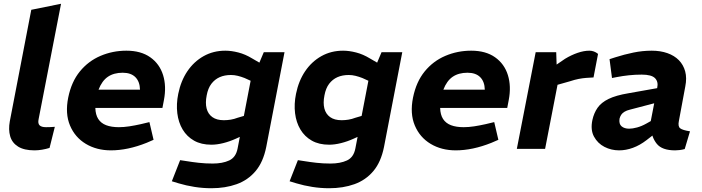

<svg xmlns="http://www.w3.org/2000/svg" viewBox="-20 -790 3724 1019"><path d="M243 -5Q224 1 203 4.5Q182 8 163 8Q108 8 76 -12Q44 -32 34 -67Q24 -102 32 -146L146 -738L304 -770L185 -158Q180 -135 190 -125Q200 -115 224 -115Q237 -115 248.5 -115.5Q260 -116 271 -117Z M569 8Q493 8 435.5 -26.5Q378 -61 351.5 -124Q325 -187 342 -272Q359 -356 404 -411Q449 -466 513.5 -493.5Q578 -521 651 -521Q728 -521 777.5 -486Q827 -451 845.5 -391.5Q864 -332 850 -259L842 -217H486Q487 -181 501.5 -158.5Q516 -136 543.5 -125.5Q571 -115 611 -115Q637 -115 666.5 -119.5Q696 -124 727 -131L773 -142L795 -48L758 -32Q708 -12 660.5 -2Q613 8 569 8ZM503 -314H723Q722 -357 698.5 -380.5Q675 -404 631 -404Q584 -404 552.5 -382.5Q521 -361 503 -314Z M1102 209Q1057 209 1012.5 202Q968 195 928 183L892 172L936 60L969 65Q999 70 1034.5 74Q1070 78 1109 78Q1161 78 1196.5 61.5Q1232 45 1241 -2L1317 -397L1342 -423L1380 -513H1490L1393 -10Q1377 70 1336.5 118Q1296 166 1236 187.5Q1176 209 1102 209ZM1102 -22Q1048 -22 1010 -43.5Q972 -65 949.5 -102.5Q927 -140 921 -189Q915 -238 926 -292Q940 -361 974.5 -412Q1009 -463 1060.5 -492Q1112 -521 1176 -521Q1208 -521 1245 -511.5Q1282 -502 1318 -480L1368 -451L1322 -356L1278 -376Q1260 -383 1242 -387.5Q1224 -392 1206 -392Q1172 -392 1146 -380.5Q1120 -369 1102 -345.5Q1084 -322 1077 -284Q1069 -244 1076.5 -214.5Q1084 -185 1107 -168.5Q1130 -152 1168 -152Q1186 -152 1204.5 -155Q1223 -158 1241 -165L1275 -175L1298 -84L1232 -54Q1199 -39 1165 -30.5Q1131 -22 1102 -22Z M1727 209Q1682 209 1637.5 202Q1593 195 1553 183L1517 172L1561 60L1594 65Q1624 70 1659.5 74Q1695 78 1734 78Q1786 78 1821.5 61.5Q1857 45 1866 -2L1942 -397L1967 -423L2005 -513H2115L2018 -10Q2002 70 1961.5 118Q1921 166 1861 187.5Q1801 209 1727 209ZM1727 -22Q1673 -22 1635 -43.5Q1597 -65 1574.5 -102.5Q1552 -140 1546 -189Q1540 -238 1551 -292Q1565 -361 1599.5 -412Q1634 -463 1685.5 -492Q1737 -521 1801 -521Q1833 -521 1870 -511.5Q1907 -502 1943 -480L1993 -451L1947 -356L1903 -376Q1885 -383 1867 -387.5Q1849 -392 1831 -392Q1797 -392 1771 -380.5Q1745 -369 1727 -345.5Q1709 -322 1702 -284Q1694 -244 1701.5 -214.5Q1709 -185 1732 -168.5Q1755 -152 1793 -152Q1811 -152 1829.5 -155Q1848 -158 1866 -165L1900 -175L1923 -84L1857 -54Q1824 -39 1790 -30.5Q1756 -22 1727 -22Z M2399 8Q2323 8 2265.5 -26.5Q2208 -61 2181.5 -124Q2155 -187 2172 -272Q2189 -356 2234 -411Q2279 -466 2343.5 -493.5Q2408 -521 2481 -521Q2558 -521 2607.5 -486Q2657 -451 2675.5 -391.5Q2694 -332 2680 -259L2672 -217H2316Q2317 -181 2331.5 -158.5Q2346 -136 2373.5 -125.5Q2401 -115 2441 -115Q2467 -115 2496.5 -119.5Q2526 -124 2557 -131L2603 -142L2625 -48L2588 -32Q2538 -12 2490.5 -2Q2443 8 2399 8ZM2333 -314H2553Q2552 -357 2528.5 -380.5Q2505 -404 2461 -404Q2414 -404 2382.5 -382.5Q2351 -361 2333 -314Z M2723 0 2823 -513H2932L2935 -421L2903 -426L2979 -478Q3012 -498 3045.5 -509.5Q3079 -521 3108 -521Q3133 -521 3154 -504L3130 -379Q3109 -378 3090 -376.5Q3071 -375 3050.5 -371Q3030 -367 3006 -359L2939 -340L2873 0Z M3614 1Q3600 5 3586 6.5Q3572 8 3563 8Q3494 8 3466 -26.5Q3438 -61 3436 -109L3431 -133L3468 -324Q3475 -356 3456.5 -375Q3438 -394 3386 -394Q3351 -394 3318 -390.5Q3285 -387 3254 -381L3228 -376L3215 -476L3246 -486Q3293 -501 3341.5 -511Q3390 -521 3439 -521Q3485 -521 3522 -508Q3559 -495 3583 -470.5Q3607 -446 3616.5 -411Q3626 -376 3617 -331L3583 -148Q3577 -119 3590 -109Q3603 -99 3642 -93ZM3266 8Q3224 8 3188 -10.5Q3152 -29 3132.5 -65Q3113 -101 3124 -153Q3132 -190 3151.5 -218Q3171 -246 3210 -265Q3249 -284 3315 -295L3484 -325L3468 -246L3323 -208Q3306 -204 3294.5 -197Q3283 -190 3277 -181Q3271 -172 3268 -160Q3264 -132 3279 -119.5Q3294 -107 3319 -107Q3337 -107 3361 -113.5Q3385 -120 3410 -134L3451 -157L3469 -91L3411 -46Q3376 -19 3339 -5.5Q3302 8 3266 8Z"/></svg>

Font: REM SemiBold
Style: Italic
Weight: 600
Italic angle: -11°
Designer: Octavio Pardo
Foundry: Ashler Design
Version: Version 1.005;gftools[0.9.28]